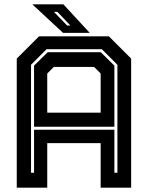

<svg xmlns="http://www.w3.org/2000/svg" viewBox="-20 -868 684 888"><path d="M57.5 0V-597L160.5 -700H483.5L586.5 -597V0H445.5V-206H198.5V0ZM123.5 -69H137.5V-268H509V-69H523V-568.5L451 -640.5H195.5L123.5 -568.5ZM198.5 -347H445.5V-528L415 -558.5H229L198.5 -528ZM137.5 -282V-564.5L200.5 -626.5H446L509 -564.5V-282ZM395 -716H271.5L129.5 -848H273ZM305.5 -750 245.5 -813H229.5L290.5 -750Z"/></svg>

Font: Tourney Thin
Style: Regular
Weight: 100
Designer: Tyler Finck
Foundry: Etcetera Type Co
Version: Version 1.015